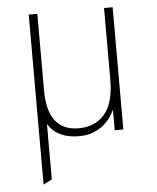

<svg xmlns="http://www.w3.org/2000/svg" viewBox="-52 -555 655 800"><g transform="rotate(-5 276.0 -155.5)"><path d="M413 -86Q392 -40 353.5 -14Q315 12 263 12Q173 12 134 -50V181L98 200V-511H134V-191Q134 -21 265 -21Q332 -21 372.5 -66.5Q413 -112 413 -214V-511H449V0H413Z"/></g></svg>

Font: Overpass Thin
Style: Regular
Weight: 100
Designer: Delve Withrington, Thomas Jockin
Foundry: Delve Fonts
Version: Version 3.000;DELV;Overpass